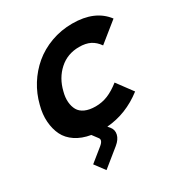

<svg xmlns="http://www.w3.org/2000/svg" viewBox="-199 -785 1104 1166"><g transform="rotate(-30 353.5 -202.5)"><path d="M518.1 -201.2 599.1 -91.8Q482.4 -1.5 346.2 8.8L359.9 24.9Q378.9 48.8 371.8 79.1Q364.7 109.4 332 136.2L210 234.9L157.2 164.1L248 90.8Q282.2 63 266.1 43L236.8 3.9Q175.8 -6.3 132.8 -34.9Q89.8 -63.5 69.6 -104.7Q49.3 -146 45.2 -199Q41 -252 57.1 -311Q74.2 -379.9 111.3 -439.5Q148.4 -499 201.4 -543.7Q254.4 -588.4 325 -614.3Q395.5 -640.1 474.1 -640.1Q632.3 -640.1 707 -541L570.8 -431.2Q547.4 -464.8 516.1 -480.5Q484.9 -496.1 439 -496.1Q356.9 -496.1 299.6 -444.3Q242.2 -392.6 222.2 -310.1Q211.9 -272 214.6 -239.7Q217.3 -207.5 230.7 -183.6Q244.1 -159.7 273.9 -146.2Q303.7 -132.8 347.2 -132.8Q392.6 -132.8 433.1 -149.4Q473.6 -166 518.1 -201.2Z"/></g></svg>

Font: Sinkin Sans 700 Bold Italic
Style: Bold Italic
Weight: 700
Italic angle: -112°
Designer: Keith Bates
Foundry: K-Type
Version: Sinkin Sans (version 1.0)  by Keith Bates   •   © 2014   www